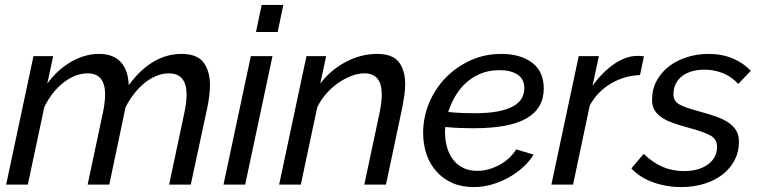

<svg xmlns="http://www.w3.org/2000/svg" viewBox="-20 -750 3084 780"><path d="M116 -522H196L172 -410Q212 -466 268 -498.5Q324 -531 382 -531Q440 -531 470.5 -498Q501 -465 503 -404Q549 -467 603 -499Q657 -531 717 -531Q781 -531 807 -496Q833 -461 833 -404Q833 -364 822 -312L755 0H667L729 -292Q738 -334 738 -365Q738 -452 666 -452Q641 -452 616 -442Q591 -432 568 -413.5Q545 -395 525 -369.5Q505 -344 490 -314L424 0H336L398 -292Q407 -335 407 -366Q407 -452 336 -452Q286 -452 238 -414.5Q190 -377 160 -315L93 0H5Z M999 -522H1087L976 0H888ZM1043 -730H1131L1108 -620H1020Z M1225 -522H1305L1281 -410Q1322 -465 1384 -498Q1446 -531 1512 -531Q1575 -531 1600.5 -497.5Q1626 -464 1626 -408Q1626 -386 1622.5 -362Q1619 -338 1614 -312L1548 0H1460L1522 -292Q1531 -335 1531 -367Q1531 -452 1460 -452Q1435 -452 1407.5 -441.5Q1380 -431 1354 -413Q1328 -395 1306 -370Q1284 -345 1269 -315L1202 0H1114Z M1904 10Q1855 10 1817 -7Q1779 -24 1752.5 -54Q1726 -84 1712.5 -124Q1699 -164 1699 -210Q1699 -273 1723 -331Q1747 -389 1790 -433.5Q1833 -478 1891 -504.5Q1949 -531 2017 -531Q2094 -531 2141.5 -495.5Q2189 -460 2189 -390Q2189 -310 2119.5 -269.5Q2050 -229 1904 -229Q1880 -229 1850.5 -230Q1821 -231 1789 -234Q1788 -228 1788 -222Q1788 -216 1788 -211Q1788 -180 1796 -152Q1804 -124 1820 -102.5Q1836 -81 1860.5 -68.5Q1885 -56 1918 -56Q1964 -56 2008 -79.5Q2052 -103 2077 -143L2148 -122Q2130 -93 2103 -69Q2076 -45 2044 -27.5Q2012 -10 1976.5 0Q1941 10 1904 10ZM2009 -465Q1966 -465 1931.5 -450.5Q1897 -436 1871.5 -412Q1846 -388 1828.5 -357.5Q1811 -327 1801 -295Q1831 -292 1857.5 -291Q1884 -290 1907 -290Q1964 -290 2002.5 -297.5Q2041 -305 2065 -318.5Q2089 -332 2099.5 -350.5Q2110 -369 2110 -391Q2110 -429 2082.5 -447Q2055 -465 2009 -465Z M2331 -522H2413L2387 -401Q2425 -455 2473.5 -489Q2522 -523 2570 -523Q2579 -523 2585 -522.5Q2591 -522 2596 -521L2580 -445Q2517 -443 2462.5 -411Q2408 -379 2376 -322L2308 0H2220Z M2747 10Q2687 10 2633 -9.5Q2579 -29 2545 -66L2595 -125Q2631 -90 2671 -72.5Q2711 -55 2759 -55Q2819 -55 2856 -82Q2893 -109 2893 -154Q2893 -186 2863.5 -201Q2834 -216 2774 -232Q2737 -242 2710 -252Q2683 -262 2665 -275Q2647 -288 2638 -304.5Q2629 -321 2629 -344Q2629 -388 2648 -422.5Q2667 -457 2698.5 -481Q2730 -505 2771.5 -518Q2813 -531 2858 -531Q2914 -531 2958 -512Q3002 -493 3030 -462L2979 -409Q2953 -438 2917.5 -452.5Q2882 -467 2842 -467Q2816 -467 2793.5 -461Q2771 -455 2753.5 -442.5Q2736 -430 2726 -411Q2716 -392 2716 -367Q2716 -339 2739.5 -326Q2763 -313 2815 -299Q2856 -288 2887.5 -277Q2919 -266 2940 -251.5Q2961 -237 2971.5 -218.5Q2982 -200 2982 -174Q2982 -133 2964.5 -99.5Q2947 -66 2916 -41.5Q2885 -17 2841.5 -3.5Q2798 10 2747 10Z"/></svg>

Font: PTCRaleway Medium
Style: Italic
Weight: 500
Italic angle: -12°
Designer: Matt McInerney, Pablo Impallari, Rodrigo Fuenzalida
Foundry: Matt McInerney, Pablo Impallari, Rodrigo Fuenzalida
Version: Version 3.000g; ttfautohint (v1.5) -l 8 -r 28 -G 28 -x 14 -D